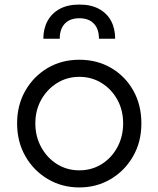

<svg xmlns="http://www.w3.org/2000/svg" viewBox="-20 -810 695 842"><path d="M55 -269Q55 -349 91 -412Q127 -475 188.5 -511.5Q250 -548 328 -548Q406 -548 467.5 -512Q529 -476 564.5 -413Q600 -350 600 -269Q600 -187 563 -123.5Q526 -60 464.5 -24Q403 12 328 12Q252 12 190 -24.5Q128 -61 91.5 -124.5Q55 -188 55 -269ZM520 -269Q520 -327 494.5 -373Q469 -419 425.5 -446Q382 -473 328 -473Q274 -473 230.5 -446Q187 -419 161 -373Q135 -327 135 -269Q135 -211 161 -164Q187 -117 230.5 -90Q274 -63 328 -63Q382 -63 425.5 -90Q469 -117 494.5 -164Q520 -211 520 -269ZM170 -640Q170 -684 188.5 -718Q207 -752 242 -771Q277 -790 328 -790Q379 -790 414 -771Q449 -752 467 -718.5Q485 -685 485 -640H414Q414 -683 391.5 -706.5Q369 -730 328 -730Q287 -730 264.5 -706.5Q242 -683 242 -640Z"/></svg>

Font: Kosmopol Plus Jakarta Sans
Style: Regular
Weight: 400
Designer: Gumpita Rahayu
Foundry: Tokotype
Version: Version 2.006